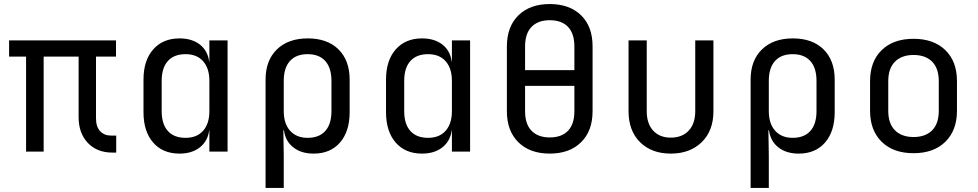

<svg xmlns="http://www.w3.org/2000/svg" viewBox="-20 -750 4840 950"><path d="M536 5Q460 5 414.5 -43Q369 -91 369 -170V-470H196V0H109V-470H25V-550H554V-470H455V-164Q455 -123 475.5 -101Q496 -79 531 -79H555V5Z M868 10Q785 10 737.5 -45Q690 -100 690 -195V-356Q690 -451 738 -505.5Q786 -560 868 -560Q930 -560 969 -529.5Q1008 -499 1015 -445H1016V-550H1106V0H1016V-105H1015Q1008 -52 969 -21Q930 10 868 10ZM898 -68Q954 -68 985 -103Q1016 -138 1016 -200V-350Q1016 -412 985 -447Q954 -482 898 -482Q841 -482 810.5 -448Q780 -414 780 -350V-200Q780 -136 810.5 -102Q841 -68 898 -68Z M1294 180V-356Q1294 -451 1350 -505.5Q1406 -560 1503 -560Q1600 -560 1655 -505.5Q1710 -451 1710 -356V-195Q1710 -100 1662.5 -45Q1615 10 1532 10Q1470 10 1431 -21Q1392 -52 1385 -105H1382L1384 20V180ZM1502 -68Q1559 -68 1589.5 -102Q1620 -136 1620 -200V-350Q1620 -414 1589.5 -448Q1559 -482 1502 -482Q1445 -482 1414.5 -448Q1384 -414 1384 -350V-200Q1384 -138 1415.5 -103Q1447 -68 1502 -68Z M2068 10Q1985 10 1937.5 -45Q1890 -100 1890 -195V-356Q1890 -451 1938 -505.5Q1986 -560 2068 -560Q2130 -560 2169 -529.5Q2208 -499 2215 -445H2216V-550H2306V0H2216V-105H2215Q2208 -52 2169 -21Q2130 10 2068 10ZM2098 -68Q2154 -68 2185 -103Q2216 -138 2216 -200V-350Q2216 -412 2185 -447Q2154 -482 2098 -482Q2041 -482 2010.5 -448Q1980 -414 1980 -350V-200Q1980 -136 2010.5 -102Q2041 -68 2098 -68Z M2700 10Q2602 10 2545 -46Q2488 -102 2488 -200V-520Q2488 -618 2545 -674Q2602 -730 2700 -730Q2798 -730 2855 -674.5Q2912 -619 2912 -521V-200Q2912 -102 2855 -46Q2798 10 2700 10ZM2578 -403H2822V-520Q2822 -584 2790.5 -617Q2759 -650 2700 -650Q2642 -650 2610 -617Q2578 -584 2578 -520ZM2700 -70Q2759 -70 2790.5 -103Q2822 -136 2822 -200V-325H2578V-200Q2578 -136 2610 -103Q2642 -70 2700 -70Z M3299 10Q3204 10 3147 -46.5Q3090 -103 3090 -200V-550H3180V-200Q3180 -138 3212 -103.5Q3244 -69 3299 -69Q3355 -69 3387.5 -103.5Q3420 -138 3420 -200V-550H3510V-200Q3510 -103 3452 -46.5Q3394 10 3299 10Z M3694 180V-356Q3694 -451 3750 -505.5Q3806 -560 3903 -560Q4000 -560 4055 -505.5Q4110 -451 4110 -356V-195Q4110 -100 4062.5 -45Q4015 10 3932 10Q3870 10 3831 -21Q3792 -52 3785 -105H3782L3784 20V180ZM3902 -68Q3959 -68 3989.5 -102Q4020 -136 4020 -200V-350Q4020 -414 3989.5 -448Q3959 -482 3902 -482Q3845 -482 3814.5 -448Q3784 -414 3784 -350V-200Q3784 -138 3815.5 -103Q3847 -68 3902 -68Z M4500 8Q4400 8 4342.5 -48.5Q4285 -105 4285 -202V-348Q4285 -446 4342.5 -502Q4400 -558 4500 -558Q4600 -558 4657.5 -502Q4715 -446 4715 -349V-202Q4715 -105 4657.5 -48.5Q4600 8 4500 8ZM4500 -72Q4559 -72 4592 -105Q4625 -138 4625 -202V-348Q4625 -412 4592 -445Q4559 -478 4500 -478Q4442 -478 4408.5 -445Q4375 -412 4375 -348V-202Q4375 -138 4408.5 -105Q4442 -72 4500 -72Z"/></svg>

Font: JetBrainsMono NF
Style: Regular
Weight: 400
Designer: Philipp Nurullin, Konstantin Bulenkov
Foundry: JetBrains
Version: Version 2.251; ttfautohint (v1.8.3);Nerd Fonts 2.2.2